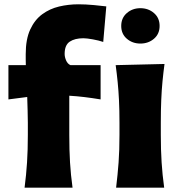

<svg xmlns="http://www.w3.org/2000/svg" viewBox="-20 -869 829 889"><path d="M541.3 -748.9Q541.3 -786 567.3 -808.5Q593.4 -831.1 629.9 -831.1Q666.9 -831.1 693 -808.5Q719 -786 719 -748.9Q719 -711.9 693 -689.6Q666.9 -667.3 629.9 -667.3Q593.4 -667.3 567.3 -689.6Q541.3 -711.9 541.3 -748.9ZM93.8 0Q101.6 -60.1 105.2 -116.9Q108.9 -173.8 108.9 -244.6V-300.8Q108.9 -327.1 107.9 -357.2Q106.9 -387.2 106 -419.9L19 -408.7V-567.4H99.6Q99.1 -580.6 99.1 -593.3Q99.1 -606 99.1 -618.2Q99.1 -687.5 119.9 -732.4Q140.6 -777.3 175.5 -803Q210.4 -828.6 253.9 -838.9Q297.4 -849.1 343.3 -849.1Q376 -849.1 414.8 -845.5Q453.6 -841.8 472.2 -839.4L458 -674.8Q438 -681.6 409.7 -686.8Q381.3 -691.9 366.2 -691.9Q326.2 -691.9 302.7 -676Q279.3 -660.2 279.3 -619.1Q279.3 -605 286.1 -589.1Q293 -573.2 306.2 -567.4H445.8V-408.7Q407.7 -415 371.8 -419.4Q335.9 -423.8 300.8 -425.8V-244.6Q300.8 -173.8 304.2 -116.9Q307.6 -60.1 315.9 0ZM517.6 0Q524.9 -60.1 529.1 -116.9Q533.2 -173.8 533.2 -244.6V-300.8Q533.2 -358.9 531 -403.8Q528.8 -448.7 524.9 -488Q521 -527.3 515.6 -567.4L741.7 -572.8Q736.3 -532.2 732.4 -492.2Q728.5 -452.1 726.6 -406Q724.6 -359.9 724.6 -300.8V-244.6Q724.6 -173.8 728.3 -116.9Q731.9 -60.1 740.2 0Z"/></svg>

Font: Pinar-DS4-FD ExtraBold
Style: Regular
Weight: 800
Designer: Amin Abedi
Version: Version 3.000